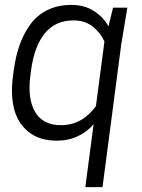

<svg xmlns="http://www.w3.org/2000/svg" viewBox="-20 -561 579 781"><path d="M327.1 200.2 360.8 -56.2Q336.4 -25.9 297.4 -7.3Q258.3 11.2 210.9 11.2Q140.6 11.2 96.2 -24.4Q51.8 -60.1 37.1 -118.9Q22.5 -177.7 33.2 -254.9L36.1 -276.9Q44.4 -336.4 61.8 -383.3Q79.1 -430.2 106.9 -466.3Q134.8 -502.4 176.3 -521.7Q217.8 -541 270 -541Q325.7 -541 365.2 -514.2Q404.8 -487.3 420.9 -453.1L439.9 -529.8H498L473.1 -379.9L397 200.2ZM370.1 -128.9 404.8 -392.1Q389.2 -427.2 357.7 -452.6Q326.2 -478 278.8 -478Q205.6 -478 162.8 -426Q120.1 -374 106.9 -278.8L104 -256.8Q90.8 -160.2 122.6 -106Q154.3 -51.8 228 -51.8Q314 -51.8 370.1 -128.9Z"/></svg>

Font: Cooper Hewitt
Style: Book Italic
Weight: 706
Designer: Village Type and Design LLC
Foundry: Cooper Hewitt Smithsonian Design Museum
Version: 1.000